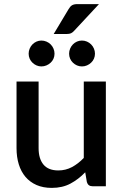

<svg xmlns="http://www.w3.org/2000/svg" viewBox="-20 -907 601 935"><path d="M168 -510H60.5V-185.5C60.5 -156.8 64.2 -130.6 71.5 -106.8C78.8 -82.9 89.8 -62.5 104.2 -45.5C118.8 -28.5 136.7 -15.3 158 -6C179.3 3.3 204 8 232 8C266.7 8 297.1 1 323.2 -13C349.4 -27 373.3 -45.3 395 -68L403 -20.5C407 -6.8 416.2 0 430.5 0H495.5V-510H388V-138C370 -119 350.7 -104.1 330.2 -93.2C309.7 -82.4 287.7 -77 264 -77C231.7 -77 207.6 -86.5 191.7 -105.5C175.9 -124.5 168 -151.2 168 -185.5ZM462 -887H357.5C345.5 -887 336.4 -885 330.2 -881C324.1 -877 318.7 -870.8 314 -862.5L241.5 -741.5H305.5C313.8 -741.5 320.6 -742.7 325.7 -745C330.9 -747.3 336.2 -751.5 341.5 -757.5ZM245.5 -645.5C245.5 -654.2 243.8 -662.4 240.5 -670.2C237.2 -678.1 232.6 -684.9 226.7 -690.8C220.9 -696.6 214.1 -701.2 206.2 -704.5C198.4 -707.8 190.2 -709.5 181.5 -709.5C173.2 -709.5 165.2 -707.8 157.7 -704.5C150.2 -701.2 143.7 -696.6 138 -690.8C132.3 -684.9 127.8 -678.1 124.5 -670.2C121.2 -662.4 119.5 -654.2 119.5 -645.5C119.5 -636.8 121.2 -628.8 124.5 -621.2C127.8 -613.8 132.3 -607.2 138 -601.8C143.7 -596.2 150.2 -591.8 157.7 -588.5C165.2 -585.2 173.2 -583.5 181.5 -583.5C190.2 -583.5 198.4 -585.2 206.2 -588.5C214.1 -591.8 220.9 -596.2 226.7 -601.8C232.6 -607.2 237.2 -613.8 240.5 -621.2C243.8 -628.8 245.5 -636.8 245.5 -645.5ZM442.5 -645.5C442.5 -654.2 440.8 -662.4 437.5 -670.2C434.2 -678.1 429.6 -684.9 423.7 -690.8C417.9 -696.6 411.2 -701.2 403.5 -704.5C395.8 -707.8 387.7 -709.5 379 -709.5C370.3 -709.5 362.2 -707.8 354.7 -704.5C347.2 -701.2 340.7 -696.6 335 -690.8C329.3 -684.9 324.8 -678.1 321.5 -670.2C318.2 -662.4 316.5 -654.2 316.5 -645.5C316.5 -636.8 318.2 -628.8 321.5 -621.2C324.8 -613.8 329.3 -607.2 335 -601.8C340.7 -596.2 347.2 -591.8 354.7 -588.5C362.2 -585.2 370.3 -583.5 379 -583.5C387.7 -583.5 395.8 -585.2 403.5 -588.5C411.2 -591.8 417.9 -596.2 423.7 -601.8C429.6 -607.2 434.2 -613.8 437.5 -621.2C440.8 -628.8 442.5 -636.8 442.5 -645.5Z"/></svg>

Font: Lato Semibold
Style: Regular
Weight: 600
Designer: Lukasz Dziedzic
Foundry: tyPoland Lukasz Dziedzic
Version: Version 2.006; 2014-01-15